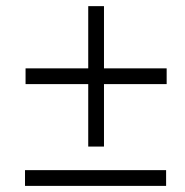

<svg xmlns="http://www.w3.org/2000/svg" viewBox="-20 -608 606 628"><path d="M63.6 -332.9V-384.4H525.1V-332.9ZM320.1 -128.6H268.6V-587.9H320.1ZM61.8 0V-51.5H523.3V0Z"/></svg>

Font: Ysabeau
Style: Bold Italic
Weight: 700
Italic angle: -12°
Designer: Christian Thalmann (Catharsis Fonts)
Version: Version 2.002